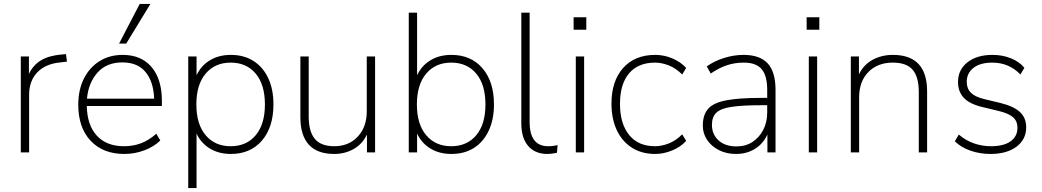

<svg xmlns="http://www.w3.org/2000/svg" viewBox="-20 -769 5257 969"><path d="M85 0V-484H126V-396Q148 -442 188.5 -465.5Q229 -489 292 -494L313 -496L318 -458L284 -454Q210 -447 168.5 -404Q127 -361 127 -290V0Z M608 8Q500 8 437.5 -58.5Q375 -125 375 -240Q375 -316 403.5 -372.5Q432 -429 482.5 -460.5Q533 -492 599 -492Q693 -492 745 -430.5Q797 -369 797 -260V-234H418Q420 -137 469 -84Q518 -31 606 -31Q651 -31 690.5 -45.5Q730 -60 769 -94L789 -60Q758 -29 709 -10.5Q660 8 608 8ZM598 -454Q517 -454 471.5 -402Q426 -350 419 -271H758Q755 -356 715 -405Q675 -454 598 -454ZM581 -549 685 -749H739L617 -549Z M930 180V-484H972V-389Q994 -437 1039 -464.5Q1084 -492 1145 -492Q1211 -492 1259 -461.5Q1307 -431 1333.5 -375Q1360 -319 1360 -242Q1360 -127 1302 -59.5Q1244 8 1145 8Q1084 8 1039 -19.5Q994 -47 972 -95V180ZM1144 -31Q1224 -31 1270.5 -86.5Q1317 -142 1317 -242Q1317 -342 1270.5 -397.5Q1224 -453 1144 -453Q1065 -453 1018 -397.5Q971 -342 971 -242Q971 -142 1018 -86.5Q1065 -31 1144 -31Z M1667 8Q1581 8 1538.5 -39Q1496 -86 1496 -177V-484H1538V-181Q1538 -105 1569 -68Q1600 -31 1667 -31Q1740 -31 1785.5 -79.5Q1831 -128 1831 -207V-484H1873V0H1832V-90Q1809 -42 1765 -17Q1721 8 1667 8Z M2258 8Q2197 8 2152 -19.5Q2107 -47 2085 -95V0H2043V-705H2085V-389Q2107 -437 2152 -464.5Q2197 -492 2258 -492Q2357 -492 2415 -424.5Q2473 -357 2473 -242Q2473 -166 2446.5 -109.5Q2420 -53 2372 -22.5Q2324 8 2258 8ZM2257 -31Q2337 -31 2383.5 -86.5Q2430 -142 2430 -242Q2430 -342 2383.5 -397.5Q2337 -453 2257 -453Q2178 -453 2131 -397.5Q2084 -342 2084 -242Q2084 -142 2131 -86.5Q2178 -31 2257 -31Z M2743 8Q2680 8 2645.5 -32.5Q2611 -73 2611 -146V-705H2653V-153Q2653 -31 2747 -31Q2772 -31 2794 -37L2791 2Q2764 8 2743 8Z M2875 -619V-682H2939V-619ZM2886 0V-484H2928V0Z M3287 8Q3218 8 3168.5 -24Q3119 -56 3092.5 -113Q3066 -170 3066 -246Q3066 -360 3125 -426Q3184 -492 3287 -492Q3331 -492 3373 -474.5Q3415 -457 3443 -426L3423 -393Q3391 -425 3355 -439Q3319 -453 3286 -453Q3201 -453 3155 -399Q3109 -345 3109 -245Q3109 -145 3155 -88Q3201 -31 3286 -31Q3319 -31 3355 -45Q3391 -59 3423 -91L3443 -58Q3415 -27 3372 -9.5Q3329 8 3287 8Z M3694 8Q3647 8 3609 -11Q3571 -30 3549 -62.5Q3527 -95 3527 -135Q3527 -189 3553.5 -219.5Q3580 -250 3644.5 -262.5Q3709 -275 3822 -275H3852V-315Q3852 -387 3824 -420Q3796 -453 3734 -453Q3689 -453 3649.5 -440Q3610 -427 3567 -398L3547 -434Q3585 -461 3634.5 -476.5Q3684 -492 3732 -492Q3815 -492 3854.5 -449Q3894 -406 3894 -315V0H3853V-90Q3832 -44 3790.5 -18Q3749 8 3694 8ZM3697 -30Q3743 -30 3777.5 -52.5Q3812 -75 3832 -113.5Q3852 -152 3852 -201V-238H3824Q3725 -238 3670.5 -229.5Q3616 -221 3594.5 -199.5Q3573 -178 3573 -139Q3573 -91 3606.5 -60.5Q3640 -30 3697 -30Z M4051 -619V-682H4115V-619ZM4062 0V-484H4104V0Z M4274 0V-484H4315V-394Q4339 -443 4384.5 -467.5Q4430 -492 4486 -492Q4659 -492 4659 -308V0H4617V-304Q4617 -381 4586 -417Q4555 -453 4486 -453Q4409 -453 4362.5 -405.5Q4316 -358 4316 -278V0Z M4978 8Q4926 8 4878 -8.5Q4830 -25 4799 -56L4819 -90Q4855 -59 4896.5 -45Q4938 -31 4981 -31Q5046 -31 5080.5 -56Q5115 -81 5115 -124Q5115 -158 5092.5 -177.5Q5070 -197 5020 -209L4937 -229Q4874 -244 4844.5 -275Q4815 -306 4815 -355Q4815 -417 4862.5 -454.5Q4910 -492 4989 -492Q5039 -492 5081.5 -475Q5124 -458 5150 -427L5130 -393Q5072 -453 4988 -453Q4927 -453 4893 -426.5Q4859 -400 4859 -356Q4859 -322 4880 -301Q4901 -280 4947 -269L5030 -249Q5095 -233 5127 -204Q5159 -175 5159 -126Q5159 -65 5110 -28.5Q5061 8 4978 8Z"/></svg>

Font: Nunito Sans ExtraLight
Style: Regular
Weight: 200
Designer: Vernon Adams
Foundry: Vernon Adams
Version: Version 3.006; ttfautohint (v1.8.3)